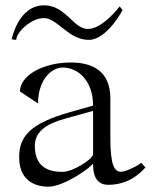

<svg xmlns="http://www.w3.org/2000/svg" viewBox="-20 -695 578 722"><path d="M41 -545C41 -572 95 -627 145 -627C196 -627 237 -545 314 -545C382 -545 441 -657 441 -657L430 -671C430 -671 366 -586 311 -586C255 -586 228 -675 146 -675C48 -675 24 -547 24 -547ZM162 7C221 7 325 -67 330 -81C330 -59 330 0 387 0C480 0 524 -65 527 -65L511 -83C503 -74 453 -49 435 -49C411 -49 395 -72 395 -175V-325C395 -429 326 -460 247 -460C140 -460 55 -410 55 -351L123 -306C123 -392 171 -441 216 -441C275 -441 330 -390 330 -298L242 -273C95 -231 52 -183 52 -104C52 -24 102 7 162 7ZM219 -49C158 -47 111 -70 111 -147C111 -207 167 -233 229 -250L330 -278C330 -278 330 -260 330 -236V-115C330 -97 255 -50 219 -49Z"/></svg>

Font: Cantique Normal
Style: Regular
Weight: 400
Designer: Sébastien Hayez
Foundry: Sébastien Hayez & Ariel Martín Pérez
Version: Version 1.000;hotconv 1.0.109;makeotfexe 2.5.65596